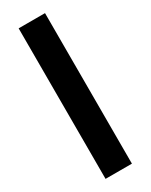

<svg xmlns="http://www.w3.org/2000/svg" viewBox="-222 -905 745 950"><g transform="rotate(-30 150.5 -430.0)"><path d="M75.2 0H225.8V-860H75.2Z"/></g></svg>

Font: Hussar
Style: BdWide
Weight: 700
Foundry: Cannot Into Space Fonts
Version: Version 2.00